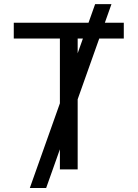

<svg xmlns="http://www.w3.org/2000/svg" viewBox="-20 -840 682 952"><path d="M127.8 92.3 451.7 -819.6H532.7L208.8 92.3ZM48.3 -649.1V-727.3H593.8V-649.1H365.1V0H277V-649.1Z"/></svg>

Font: InterMG
Style: Regular
Weight: 400
Designer: Rasmus Andersson
Foundry: rsms
Version: Version 3.019;December 26, 2023;FontCreator 15.0.0.2955 64-b